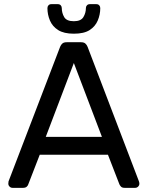

<svg xmlns="http://www.w3.org/2000/svg" viewBox="-20 -903 710 923"><path d="M40 0Q32 0 26 -6Q20 -12 20 -20Q20 -25 21 -31L269 -678Q273 -688 280 -694Q287 -700 301 -700H369Q383 -700 390 -694Q397 -688 401 -678L648 -31Q650 -25 650 -20Q650 -12 644 -6Q638 0 630 0H579Q567 0 561.5 -6Q556 -12 554 -17L499 -159H171L116 -17Q115 -12 109 -6Q103 0 91 0ZM200 -245H470L335 -600ZM335 -741Q287 -741 259.5 -758.5Q232 -776 220 -804.5Q208 -833 208 -864Q208 -872 213 -877.5Q218 -883 227 -883H258Q267 -883 272 -877.5Q277 -872 277 -864Q277 -841 288.5 -821Q300 -801 335 -801Q369 -801 381 -821Q393 -841 393 -865Q393 -872 398 -877.5Q403 -883 412 -883H443Q452 -883 457 -877.5Q462 -872 462 -864Q462 -833 450 -804.5Q438 -776 411 -758.5Q384 -741 335 -741Z"/></svg>

Font: Rubik Light
Style: Regular
Weight: 400
Version: Version 2.101